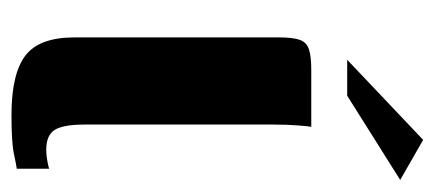

<svg xmlns="http://www.w3.org/2000/svg" viewBox="-226 -508 739 326"><g transform="rotate(90 143.0 -345.5)"><path d="M176 4Q106 4 75 -19.5Q44 -43 44 -103V-451Q44 -473 48 -485Q52 -497 64 -501Q76 -505 99 -505H196Q195 -502 193.5 -483Q192 -464 192 -441V-120Q192 -84 201 -69.5Q210 -55 235 -55Q244 -55 254.5 -57Q265 -59 267 -60V-5Q260 -4 241 0Q222 4 176 4ZM82 -566 218 -695 286 -656 143 -566Z"/></g></svg>

Font: r_Genos
Style: Bold
Weight: 700
Designer: Robert E. Leuschke
Foundry: Robert E. Leuschke
Version: Version 2.000;June 29, 2024;FontCreator 14.0.0.2814 32-bit